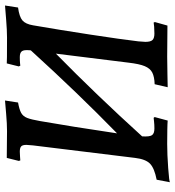

<svg xmlns="http://www.w3.org/2000/svg" viewBox="14 -701 698 766"><g transform="rotate(-90 363.0 -318.0)"><path d="M724 -647 716 -595Q679 -590 664.5 -577.5Q650 -565 645 -535Q627 -431 608 -307Q589 -183 581 -115L579 -87Q579 -66 586.5 -58.5Q594 -51 612 -51Q627 -51 639.5 -52Q652 -53 656 -54L658 -49L644 1L520 0Q485 0 448.5 1Q412 2 398 2L410 -50Q440 -51 456.5 -59.5Q473 -68 482 -89.5Q491 -111 496 -154L532 -444Q367 -282 202 -100Q200 -71 206.5 -61Q213 -51 233 -51Q249 -51 262 -52.5Q275 -54 276 -54L279 -50L265 2Q255 1 228 0.5Q201 0 172 0Q130 0 75.5 4Q21 8 19 11L29 -42Q75 -51 93 -68.5Q111 -86 116 -128L166 -536Q168 -558 168 -562Q168 -577 162 -582.5Q156 -588 141 -588Q130 -588 120 -587Q110 -586 106 -586L104 -592L116 -640L223 -639Q252 -639 292 -642.5Q332 -646 345 -647L337 -595Q309 -590 295.5 -582.5Q282 -575 275.5 -558.5Q269 -542 263 -507Q242 -388 214 -200Q375 -357 545 -544Q546 -550 546 -561Q546 -576 539.5 -582Q533 -588 518 -588Q502 -588 493.5 -587Q485 -586 484 -586L481 -592L493 -640Q493 -639 596 -639Q625 -639 668 -642.5Q711 -646 724 -647Z"/></g></svg>

Font: Alegreya SC Medium
Style: Italic
Weight: 500
Italic angle: -7°
Designer: Juan Pablo del Peral
Foundry: Huerta Tipografica
Version: Version 2.007; ttfautohint (v1.6)